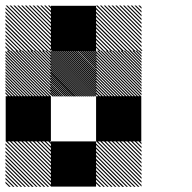

<svg xmlns="http://www.w3.org/2000/svg" viewBox="-21 -688 708 708"><path d="M500.8 -155.8 489.2 -167.5H495L500.8 -161.7ZM500.8 -141.7 475 -167.5H480.8L500.8 -147.5ZM500.8 -127.5 460.8 -167.5H466.7L500.8 -133.3ZM500.8 -113.3 446.7 -167.5H452.5L500.8 -119.2ZM500.8 -99.2 432.5 -167.5H438.3L500.8 -105ZM500.8 -85 418.3 -167.5H424.2L500.8 -90.8ZM500.8 -70.8 404.2 -167.5H410L500.8 -76.7ZM500.8 -56.7 390 -167.5H395.8L500.8 -62.5ZM500.8 -42.5 375.8 -167.5H381.7L500.8 -48.3ZM500.8 -28.3 361.7 -167.5H367.5L500.8 -34.2ZM500.8 -14.2 347.5 -167.5H353.3L500.8 -20ZM500.8 0 333.3 -167.5H339.2L500.8 -5.8ZM487.5 0.8 332.5 -154.2V-160L493.3 0.8ZM473.3 0.8 332.5 -140V-145.8L479.2 0.8ZM459.2 0.8 332.5 -125.8V-131.7L465 0.8ZM445 0.8 332.5 -111.7V-117.5L450.8 0.8ZM430 0.8 332.5 -96.7V-103.3L436.7 0.8ZM416.7 0.8 332.5 -83.3V-89.2L422.5 0.8ZM402.5 0.8 332.5 -69.2V-75L408.3 0.8ZM388.3 0.8 332.5 -55V-60.8L394.2 0.8ZM374.2 0.8 332.5 -40.8V-46.7L380 0.8ZM360 0.8 332.5 -26.7V-32.5L365.8 0.8ZM345.8 0.8 332.5 -12.5V-18.3L351.7 0.8ZM167.5 -155.8 155.8 -167.5H161.7L167.5 -161.7ZM167.5 -141.7 141.7 -167.5H147.5L167.5 -147.5ZM167.5 -127.5 127.5 -167.5H133.3L167.5 -133.3ZM167.5 -113.3 113.3 -167.5H119.2L167.5 -119.2ZM167.5 -99.2 99.2 -167.5H105L167.5 -105ZM167.5 -85 85 -167.5H90.8L167.5 -90.8ZM167.5 -70.8 70.8 -167.5H76.7L167.5 -76.7ZM167.5 -56.7 56.7 -167.5H62.5L167.5 -62.5ZM167.5 -42.5 42.5 -167.5H48.3L167.5 -48.3ZM167.5 -28.3 28.3 -167.5H34.2L167.5 -34.2ZM167.5 -14.2 14.2 -167.5H20L167.5 -20ZM167.5 0 0 -167.5H5.8L167.5 -5.8ZM154.2 0.8 -0.8 -154.2V-160L160 0.8ZM140 0.8 -0.8 -140V-145.8L145.8 0.8ZM125.8 0.8 -0.8 -125.8V-131.7L131.7 0.8ZM111.7 0.8 -0.8 -111.7V-117.5L117.5 0.8ZM96.7 0.8 -0.8 -96.7V-103.3L103.3 0.8ZM83.3 0.8 -0.8 -83.3V-89.2L89.2 0.8ZM69.2 0.8 -0.8 -69.2V-75L75 0.8ZM55 0.8 -0.8 -55V-60.8L60.8 0.8ZM40.8 0.8 -0.8 -40.8V-46.7L46.7 0.8ZM26.7 0.8 -0.8 -26.7V-32.5L32.5 0.8ZM12.5 0.8 -0.8 -12.5V-18.3L18.3 0.8ZM500.8 -499.2 499.2 -500.8H500.8ZM500.8 -488.3 488.3 -500.8H494.2L500.8 -494.2ZM500.8 -477.5 477.5 -500.8H483.3L500.8 -483.3ZM500.8 -466.7 466.7 -500.8H472.5L500.8 -472.5ZM500.8 -455.8 455.8 -500.8H461.7L500.8 -461.7ZM500.8 -445 445 -500.8H450.8L500.8 -450.8ZM500.8 -434.2 434.2 -500.8H440L500.8 -440ZM500.8 -423.3 423.3 -500.8H429.2L500.8 -429.2ZM500.8 -412.5 412.5 -500.8H418.3L500.8 -418.3ZM500.8 -401.7 401.7 -500.8H407.5L500.8 -407.5ZM500.8 -390.8 390.8 -500.8H396.7L500.8 -396.7ZM500.8 -380 380 -500.8H385.8L500.8 -385.8ZM500.8 -369.2 369.2 -500.8H375L500.8 -375ZM500.8 -358.3 358.3 -500.8H364.2L500.8 -364.2ZM500.8 -347.5 347.5 -500.8H353.3L500.8 -353.3ZM500.8 -336.7 336.7 -500.8H342.5L500.8 -342.5ZM494.2 -332.5 332.5 -494.2V-500L500 -332.5ZM483.3 -332.5 332.5 -483.3V-489.2L489.2 -332.5ZM472.5 -332.5 332.5 -472.5V-478.3L478.3 -332.5ZM461.7 -332.5 332.5 -461.7V-467.5L467.5 -332.5ZM450.8 -332.5 332.5 -450.8V-456.7L456.7 -332.5ZM440 -332.5 332.5 -440V-445.8L445.8 -332.5ZM429.2 -332.5 332.5 -429.2V-435L435 -332.5ZM418.3 -332.5 332.5 -418.3V-424.2L424.2 -332.5ZM407.5 -332.5 332.5 -407.5V-413.3L413.3 -332.5ZM396.7 -332.5 332.5 -396.7V-402.5L402.5 -332.5ZM385.8 -332.5 332.5 -385.8V-391.7L391.7 -332.5ZM375 -332.5 332.5 -375V-380.8L380.8 -332.5ZM364.2 -332.5 332.5 -364.2V-370L370 -332.5ZM353.3 -332.5 332.5 -353.3V-359.2L359.2 -332.5ZM342.5 -332.5 332.5 -342.5V-348.3L348.3 -332.5ZM500.8 -500.8H505L500.8 -505ZM334.2 -493.3 326.7 -500.8H332.5L334.2 -499.2ZM334.2 -485.8 319.2 -500.8H325L334.2 -491.7ZM334.2 -478.3 311.7 -500.8H317.5L334.2 -484.2ZM334.2 -470.8 304.2 -500.8H310L334.2 -476.7ZM334.2 -463.3 296.7 -500.8H302.5L334.2 -469.2ZM334.2 -455.8 289.2 -500.8H295L334.2 -461.7ZM334.2 -448.3 281.7 -500.8H287.5L334.2 -454.2ZM334.2 -440.8 274.2 -500.8H280L334.2 -446.7ZM334.2 -433.3 266.7 -500.8H272.5L334.2 -439.2ZM334.2 -425.8 259.2 -500.8H264.2L334.2 -430.8ZM334.2 -418.3 251.7 -500.8H257.5L334.2 -424.2ZM334.2 -410.8 244.2 -500.8H250L334.2 -416.7ZM334.2 -403.3 236.7 -500.8H242.5L334.2 -409.2ZM334.2 -395.8 229.2 -500.8H235L334.2 -401.7ZM334.2 -388.3 221.7 -500.8H227.5L334.2 -394.2ZM334.2 -380.8 214.2 -500.8H220L334.2 -386.7ZM334.2 -373.3 206.7 -500.8H212.5L334.2 -379.2ZM334.2 -365.8 199.2 -500.8H205L334.2 -371.7ZM334.2 -358.3 191.7 -500.8H197.5L334.2 -364.2ZM334.2 -350.8 184.2 -500.8H190L334.2 -356.7ZM334.2 -343.3 176.7 -500.8H182.5L334.2 -349.2ZM334.2 -335.8 169.2 -500.8H175L334.2 -341.7ZM330 -332.5 165.8 -496.7 167.5 -500.8 334.2 -334.2ZM322.5 -332.5 165.8 -489.2V-495L328.3 -332.5ZM315 -332.5 165.8 -481.7V-487.5L320.8 -332.5ZM307.5 -332.5 165.8 -474.2V-480L313.3 -332.5ZM300 -332.5 165.8 -466.7V-472.5L305.8 -332.5ZM292.5 -332.5 165.8 -459.2V-465L298.3 -332.5ZM285 -332.5 165.8 -451.7V-457.5L290.8 -332.5ZM277.5 -332.5 165.8 -444.2V-450L283.3 -332.5ZM270 -332.5 165.8 -436.7V-442.5L275.8 -332.5ZM262.5 -332.5 165.8 -429.2V-435L268.3 -332.5ZM254.2 -332.5 165.8 -420.8V-427.5L260.8 -332.5ZM247.5 -332.5 165.8 -414.2V-420L253.3 -332.5ZM240 -332.5 165.8 -406.7V-412.5L245.8 -332.5ZM232.5 -332.5 165.8 -399.2V-405L238.3 -332.5ZM225 -332.5 165.8 -391.7V-397.5L230.8 -332.5ZM217.5 -332.5 165.8 -384.2V-390L223.3 -332.5ZM210 -332.5 165.8 -376.7V-381.7L215 -332.5ZM202.5 -332.5 165.8 -369.2V-375L208.3 -332.5ZM195 -332.5 165.8 -361.7V-367.5L200.8 -332.5ZM187.5 -332.5 165.8 -354.2V-360L193.3 -332.5ZM180 -332.5 165.8 -346.7V-352.5L185.8 -332.5ZM172.5 -332.5 165.8 -339.2V-345L178.3 -332.5ZM167.5 -499.2 165.8 -500.8H167.5ZM167.5 -488.3 155 -500.8H160.8L167.5 -494.2ZM167.5 -477.5 144.2 -500.8H150L167.5 -483.3ZM167.5 -466.7 133.3 -500.8H139.2L167.5 -472.5ZM167.5 -455.8 122.5 -500.8H128.3L167.5 -461.7ZM167.5 -445 111.7 -500.8H117.5L167.5 -450.8ZM167.5 -434.2 100.8 -500.8H106.7L167.5 -440ZM167.5 -423.3 90 -500.8H95.8L167.5 -429.2ZM167.5 -412.5 79.2 -500.8H85L167.5 -418.3ZM167.5 -401.7 68.3 -500.8H74.2L167.5 -407.5ZM167.5 -390.8 57.5 -500.8H63.3L167.5 -396.7ZM167.5 -380 46.7 -500.8H52.5L167.5 -385.8ZM167.5 -369.2 35.8 -500.8H41.7L167.5 -375ZM167.5 -358.3 25 -500.8H30.8L167.5 -364.2ZM167.5 -347.5 14.2 -500.8H20L167.5 -353.3ZM167.5 -336.7 3.3 -500.8H9.2L167.5 -342.5ZM160.8 -332.5 -0.8 -494.2V-500L166.7 -332.5ZM150 -332.5 -0.8 -483.3V-489.2L155.8 -332.5ZM139.2 -332.5 -0.8 -472.5V-478.3L145 -332.5ZM128.3 -332.5 -0.8 -461.7V-467.5L134.2 -332.5ZM117.5 -332.5 -0.8 -450.8V-456.7L123.3 -332.5ZM106.7 -332.5 -0.8 -440V-445.8L112.5 -332.5ZM95.8 -332.5 -0.8 -429.2V-435L101.7 -332.5ZM85 -332.5 -0.8 -418.3V-424.2L90.8 -332.5ZM74.2 -332.5 -0.8 -407.5V-413.3L80 -332.5ZM63.3 -332.5 -0.8 -396.7V-402.5L69.2 -332.5ZM52.5 -332.5 -0.8 -385.8V-391.7L58.3 -332.5ZM41.7 -332.5 -0.8 -375V-380.8L47.5 -332.5ZM30.8 -332.5 -0.8 -364.2V-370L36.7 -332.5ZM20 -332.5 -0.8 -353.3V-359.2L25.8 -332.5ZM9.2 -332.5 -0.8 -342.5V-348.3L15 -332.5ZM167.5 -500.8H171.7L167.5 -505ZM500.8 -655.8 489.2 -667.5H495L500.8 -661.7ZM500.8 -641.7 475 -667.5H480.8L500.8 -647.5ZM500.8 -627.5 460.8 -667.5H466.7L500.8 -633.3ZM500.8 -613.3 446.7 -667.5H452.5L500.8 -619.2ZM500.8 -599.2 432.5 -667.5H438.3L500.8 -605ZM500.8 -585 418.3 -667.5H424.2L500.8 -590.8ZM500.8 -570.8 404.2 -667.5H410L500.8 -576.7ZM500.8 -556.7 390 -667.5H395.8L500.8 -562.5ZM500.8 -542.5 375.8 -667.5H381.7L500.8 -548.3ZM500.8 -528.3 361.7 -667.5H367.5L500.8 -534.2ZM500.8 -514.2 347.5 -667.5H353.3L500.8 -520ZM500.8 -500 333.3 -667.5H339.2L500.8 -505.8ZM487.5 -499.2 332.5 -654.2V-660L493.3 -499.2ZM473.3 -499.2 332.5 -640V-645.8L479.2 -499.2ZM459.2 -499.2 332.5 -625.8V-631.7L465 -499.2ZM445 -499.2 332.5 -611.7V-617.5L450.8 -499.2ZM430 -499.2 332.5 -596.7V-603.3L436.7 -499.2ZM416.7 -499.2 332.5 -583.3V-589.2L422.5 -499.2ZM402.5 -499.2 332.5 -569.2V-575L408.3 -499.2ZM388.3 -499.2 332.5 -555V-560.8L394.2 -499.2ZM374.2 -499.2 332.5 -540.8V-546.7L380 -499.2ZM360 -499.2 332.5 -526.7V-532.5L365.8 -499.2ZM345.8 -499.2 332.5 -512.5V-518.3L351.7 -499.2ZM167.5 -655.8 155.8 -667.5H161.7L167.5 -661.7ZM167.5 -641.7 141.7 -667.5H147.5L167.5 -647.5ZM167.5 -627.5 127.5 -667.5H133.3L167.5 -633.3ZM167.5 -613.3 113.3 -667.5H119.2L167.5 -619.2ZM167.5 -599.2 99.2 -667.5H105L167.5 -605ZM167.5 -585 85 -667.5H90.8L167.5 -590.8ZM167.5 -570.8 70.8 -667.5H76.7L167.5 -576.7ZM167.5 -556.7 56.7 -667.5H62.5L167.5 -562.5ZM167.5 -542.5 42.5 -667.5H48.3L167.5 -548.3ZM167.5 -528.3 28.3 -667.5H34.2L167.5 -534.2ZM167.5 -514.2 14.2 -667.5H20L167.5 -520ZM167.5 -500 0 -667.5H5.8L167.5 -505.8ZM154.2 -499.2 -0.8 -654.2V-660L160 -499.2ZM140 -499.2 -0.8 -640V-645.8L145.8 -499.2ZM125.8 -499.2 -0.8 -625.8V-631.7L131.7 -499.2ZM111.7 -499.2 -0.8 -611.7V-617.5L117.5 -499.2ZM96.7 -499.2 -0.8 -596.7V-603.3L103.3 -499.2ZM83.3 -499.2 -0.8 -583.3V-589.2L89.2 -499.2ZM69.2 -499.2 -0.8 -569.2V-575L75 -499.2ZM55 -499.2 -0.8 -555V-560.8L60.8 -499.2ZM40.8 -499.2 -0.8 -540.8V-546.7L46.7 -499.2ZM26.7 -499.2 -0.8 -526.7V-532.5L32.5 -499.2ZM12.5 -499.2 -0.8 -512.5V-518.3L18.3 -499.2ZM166.7 -166.7H333.3V0H166.7ZM333.3 -333.3H500V-166.7H333.3ZM0 -333.3H166.7V-166.7H0ZM166.7 -666.7H333.3V-500H166.7Z"/></svg>

Font: 0xA000-Pixelated-Mono
Style: Pixelated-Mono
Weight: 400
Version: Version 0.1